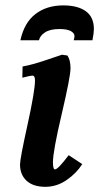

<svg xmlns="http://www.w3.org/2000/svg" viewBox="-20 -704 375 726"><path d="M214.4 -497.1 234.9 -494.1Q246.6 -477.5 246.6 -445.8Q246.6 -414.1 213.4 -272.9Q180.2 -131.8 180.2 -90.3Q180.2 -63.5 188 -63.5Q199.2 -63.5 239.7 -117.2L291 -83.5Q269.5 -49.3 232.2 -23.4Q194.8 2.4 151.4 2.4Q105.5 2.4 80.6 -20.5Q55.7 -43.5 55.7 -82Q55.7 -103.5 84 -231.9Q112.3 -360.4 112.3 -399.9Q112.3 -418 103 -418Q94.2 -418 64.5 -410.2L65.4 -452.6Q102.1 -459 155.5 -477.3Q209 -495.6 214.4 -497.1ZM204.6 -594.2Q169.9 -594.2 150.6 -581.8Q131.3 -569.3 127.4 -551.8H57.1Q71.8 -618.7 114.3 -651.1Q156.7 -683.6 219.2 -683.6Q273.9 -683.6 304.4 -661.6Q335 -639.6 335 -594.2Q335 -579.6 329.6 -551.8H258.8Q261.7 -563 261.7 -567.4Q261.7 -578.6 247.8 -586.4Q233.9 -594.2 204.6 -594.2Z"/></svg>

Font: Flanker
Style: Bold Italic
Weight: 700
Italic angle: -12°
Designer: Flanker
Version: Version 2.000